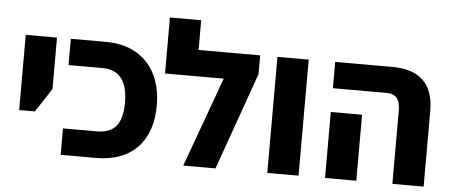

<svg xmlns="http://www.w3.org/2000/svg" viewBox="-51 -878 2351 997"><g transform="rotate(5 1125.0 -380.0)"><path d="M59 -213H141L222 -337V-605H59Z M294 0H478C669 0 769 -117 769 -299C769 -485 662 -605 478 -605H294V-468H471C558 -468 603 -413 603 -299C603 -186 560 -138 471 -138H294Z M960 -605V-760H797V-468H1103L933 0H1101L1281 -507V-605Z M1371 0H1534V-605H1371Z M2023 0H2186V-395C2186 -535 2112 -605 1971 -605H1672V-468H1952C2000 -468 2023 -442 2023 -383ZM1672 0H1835V-344H1672Z"/></g></svg>

Font: Noto Sans Hebrew SemiCondensed Extra
Style: Regular
Weight: 800
Width: 4
Designer: Monotype Design Team
Foundry: Monotype Imaging Inc.
Version: Version 1.902